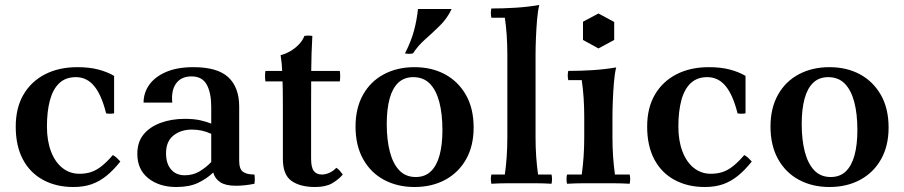

<svg xmlns="http://www.w3.org/2000/svg" viewBox="-20 -734 3621 769"><path d="M274 15Q205 15 152.5 -13.5Q100 -42 71.5 -96Q43 -150 43 -227Q43 -302 74 -355Q105 -408 160.5 -436.5Q216 -465 290 -465Q338 -465 374 -455.5Q410 -446 437 -430V-280Q421 -277 405 -280Q387 -353 357.5 -389Q328 -425 284 -425Q243 -425 217.5 -401Q192 -377 180 -332.5Q168 -288 168 -227Q168 -170 184.5 -127Q201 -84 230.5 -61Q260 -38 298 -38Q324 -38 345 -45Q366 -52 387 -68.5Q408 -85 432 -113Q441 -108 448 -101.5Q455 -95 462 -87Q434 -52 406 -29.5Q378 -7 346.5 4Q315 15 274 15Z M686 15Q618 15 574 -20Q530 -55 530 -118Q530 -165 555 -195.5Q580 -226 623.5 -242Q667 -258 720 -258Q756 -258 781 -252.5Q806 -247 826 -239V-198Q790 -215 748 -215Q705 -215 675 -191.5Q645 -168 645 -120Q645 -79 665 -55.5Q685 -32 720 -32Q753 -32 779 -47.5Q805 -63 826 -85L834 -43Q808 -18 773 -1.5Q738 15 686 15ZM938 -307V-90Q938 -57 953 -46Q968 -35 999 -35Q1002 -17 999 2Q980 6 960.5 8Q941 10 925 10Q884 10 862.5 -4Q841 -18 834 -43L826 -85V-306Q826 -362 808 -395Q790 -428 747 -428Q706 -428 685.5 -400Q665 -372 670 -323H555Q555 -362 577.5 -394Q600 -426 644.5 -445.5Q689 -465 755 -465Q851 -465 894.5 -424.5Q938 -384 938 -307Z M1242 15Q1182 15 1147.5 -9.5Q1113 -34 1113 -97V-310Q1113 -341 1112.5 -376Q1112 -411 1110.5 -446Q1109 -481 1104 -513Q1124 -518 1143.5 -529.5Q1163 -541 1178 -557Q1193 -573 1199 -590Q1215 -593 1231 -590Q1227 -520 1226.5 -450Q1226 -380 1226 -309V-99Q1226 -63 1237 -49Q1248 -35 1269 -35Q1284 -35 1299.5 -42Q1315 -49 1327 -62Q1335 -57 1341 -50Q1347 -43 1353 -35Q1335 -14 1309.5 0.5Q1284 15 1242 15ZM1043 -408Q1040 -429 1043 -450H1341Q1344 -429 1341 -408Z M1635 -425Q1599 -425 1575.5 -403Q1552 -381 1540.5 -339Q1529 -297 1529 -237Q1529 -174 1541.5 -126Q1554 -78 1579.5 -51.5Q1605 -25 1645 -25L1640 15Q1572 15 1518.5 -13.5Q1465 -42 1434.5 -96.5Q1404 -151 1404 -227Q1404 -301 1434 -354.5Q1464 -408 1517.5 -436.5Q1571 -465 1640 -465ZM1645 -25Q1682 -25 1705.5 -47.5Q1729 -70 1740.5 -112Q1752 -154 1752 -213Q1752 -278 1739.5 -325.5Q1727 -373 1701.5 -399Q1676 -425 1635 -425L1640 -465Q1709 -465 1762 -436.5Q1815 -408 1846 -354Q1877 -300 1877 -223Q1877 -150 1847 -96.5Q1817 -43 1763.5 -14Q1710 15 1640 15ZM1789 -698Q1771 -660 1742 -631.5Q1713 -603 1683.5 -577Q1654 -551 1634 -520Q1618 -517 1602 -520Q1627 -569 1638.5 -612.5Q1650 -656 1654 -698Z M2189 -35Q2193 -17 2189 2Q2157 0 2127 0Q2097 0 2069 0Q2041 0 2011 0Q1981 0 1948 2Q1944 -17 1948 -35H2002Q2007 -71 2009.5 -107.5Q2012 -144 2012 -185V-515Q2012 -596 2002 -663H1948Q1944 -682 1948 -700Q1994 -700 2043.5 -703Q2093 -706 2140 -714Q2134 -691 2131 -654.5Q2128 -618 2126.5 -580.5Q2125 -543 2125 -515V-185Q2125 -144 2127.5 -107.5Q2130 -71 2135 -35Z M2502 -35Q2506 -17 2502 2Q2468 0 2436.5 0Q2405 0 2377 0Q2349 0 2317.5 0Q2286 0 2251 2Q2247 -17 2251 -35H2310Q2315 -71 2317.5 -107.5Q2320 -144 2320 -185V-265Q2320 -346 2310 -413H2256Q2252 -432 2256 -450Q2304 -450 2352.5 -453Q2401 -456 2448 -464Q2442 -441 2439 -404.5Q2436 -368 2434.5 -330.5Q2433 -293 2433 -265V-185Q2433 -144 2435.5 -107.5Q2438 -71 2443 -35ZM2377 -680 2440 -646V-574L2377 -540L2315 -574V-647Z M2803 15Q2734 15 2681.5 -13.5Q2629 -42 2600.5 -96Q2572 -150 2572 -227Q2572 -302 2603 -355Q2634 -408 2689.5 -436.5Q2745 -465 2819 -465Q2867 -465 2903 -455.5Q2939 -446 2966 -430V-280Q2950 -277 2934 -280Q2916 -353 2886.5 -389Q2857 -425 2813 -425Q2772 -425 2746.5 -401Q2721 -377 2709 -332.5Q2697 -288 2697 -227Q2697 -170 2713.5 -127Q2730 -84 2759.5 -61Q2789 -38 2827 -38Q2853 -38 2874 -45Q2895 -52 2916 -68.5Q2937 -85 2961 -113Q2970 -108 2977 -101.5Q2984 -95 2991 -87Q2963 -52 2935 -29.5Q2907 -7 2875.5 4Q2844 15 2803 15Z M3297 -425Q3261 -425 3237.5 -403Q3214 -381 3202.5 -339Q3191 -297 3191 -237Q3191 -174 3203.5 -126Q3216 -78 3241.5 -51.5Q3267 -25 3307 -25L3302 15Q3234 15 3180.5 -13.5Q3127 -42 3096.5 -96.5Q3066 -151 3066 -227Q3066 -301 3096 -354.5Q3126 -408 3179.5 -436.5Q3233 -465 3302 -465ZM3307 -25Q3344 -25 3367.5 -47.5Q3391 -70 3402.5 -112Q3414 -154 3414 -213Q3414 -278 3401.5 -325.5Q3389 -373 3363.5 -399Q3338 -425 3297 -425L3302 -465Q3371 -465 3424 -436.5Q3477 -408 3508 -354Q3539 -300 3539 -223Q3539 -150 3509 -96.5Q3479 -43 3425.5 -14Q3372 15 3302 15Z"/></svg>

Font: Poltawski Nowy SemiBold
Style: Regular
Weight: 600
Version: Version 1.001;gftools[0.9.25]